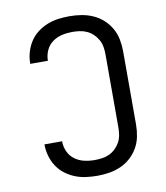

<svg xmlns="http://www.w3.org/2000/svg" viewBox="-84 -813 768 890"><g transform="rotate(-10 300.0 -367.5)"><path d="M303 8Q276 8 249.5 4.5Q223 1 198 -9Q173 -19 151.5 -35.5Q130 -52 115.5 -74.5Q101 -97 93.5 -123Q86 -149 86 -175Q86 -176 86 -177Q86 -178 86 -178H169Q169 -178 169 -177.5Q169 -177 169 -177Q169 -152 179.5 -129Q190 -106 210 -91.5Q230 -77 254 -71.5Q278 -66 303 -66Q320 -66 338 -68.5Q356 -71 372 -78.5Q388 -86 401 -98.5Q414 -111 422.5 -126.5Q431 -142 434 -159.5Q437 -177 437 -195V-540Q437 -558 434 -575.5Q431 -593 422.5 -608.5Q414 -624 401 -636.5Q388 -649 372 -656.5Q356 -664 338 -666.5Q320 -669 303 -669Q278 -669 254 -663.5Q230 -658 210 -643.5Q190 -629 179.5 -606Q169 -583 169 -558Q169 -558 169 -557.5Q169 -557 169 -557H86Q86 -557 86 -558Q86 -559 86 -560Q86 -586 93.5 -612Q101 -638 115.5 -660.5Q130 -683 151.5 -699.5Q173 -716 198 -726Q223 -736 249.5 -739.5Q276 -743 303 -743Q331 -743 359 -738.5Q387 -734 413 -722.5Q439 -711 460 -692Q481 -673 495 -648.5Q509 -624 514.5 -596Q520 -568 520 -540V-195Q520 -167 514.5 -139Q509 -111 495 -86.5Q481 -62 460 -43Q439 -24 413 -12.5Q387 -1 359 3.5Q331 8 303 8Z"/></g></svg>

Font: Iosevka Custom Extended
Style: Regular
Weight: 400
Width: 7
Monospace: yes
Designer: Belleve Invis
Foundry: Belleve Invis
Version: Version 11.2.4; ttfautohint (v1.8.4)